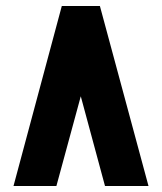

<svg xmlns="http://www.w3.org/2000/svg" viewBox="-20 -620 540 640"><path d="M330 0 178 -563 313 -600 475 0ZM25 0 186 -600 321 -563 168 0ZM186 -581V-600H313V-581Z"/></svg>

Font: Reem Kufi
Style: Regular
Weight: 400
Designer: Khaled Hosny
Version: Version 1.6